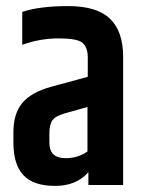

<svg xmlns="http://www.w3.org/2000/svg" viewBox="-20 -607 473 630"><path d="M142 -168V-139Q142 -88 195 -88Q236 -88 267 -110V-256L196 -236Q163 -227 152.5 -213Q142 -199 142 -168ZM53 -568Q110 -587 204 -587Q298 -587 341 -545.5Q384 -504 384 -421V0H270V-42Q231 3 160.5 3Q90 3 57 -32Q24 -67 24 -139V-173Q24 -234 53 -269Q82 -304 147 -322L268 -355V-422Q267 -453 250 -467Q233 -481 172 -481Q111 -481 53 -460Z"/></svg>

Font: Khand Semibold
Style: Regular
Weight: 600
Designer: Devanagari: Sanchit Sawaria, Jyotish Sonowal; Latin: Satya Rajpurohit
Foundry: Indian Type Foundry
Version: Version 1.100;PS 1.0;hotconv 1.0.78;makeotf.lib2.5.61930; tt